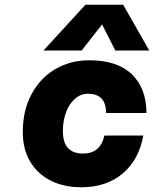

<svg xmlns="http://www.w3.org/2000/svg" viewBox="-20 -772 649 809"><path d="M340 -752H499L609 -559H466L410 -669L324 -559H163ZM76 -215Q76 -306 112.5 -374.5Q149 -443 212.5 -480.5Q276 -518 356 -518Q475 -518 536 -458.5Q597 -399 597 -296H427Q427 -377 350 -377Q320 -377 296 -356Q272 -335 258.5 -299.5Q245 -264 245 -219Q245 -125 330 -125Q403 -125 420 -201H584Q565 -98 496.5 -40.5Q428 17 323 17Q248 17 192.5 -11.5Q137 -40 106.5 -92Q76 -144 76 -215Z"/></svg>

Font: Overused Grotesk ExtraBold
Style: Italic
Weight: 800
Italic angle: -10°
Version: Version 0.003